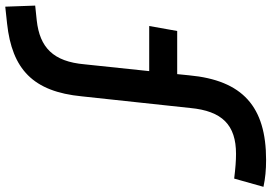

<svg xmlns="http://www.w3.org/2000/svg" viewBox="-208 -614 1014 717"><g transform="rotate(90 298.5 -255.0)"><path d="M-35.6 231.9 27.3 225.1C197.8 206.5 281.7 128.4 299.3 -54.2L342.8 -459C354 -578.1 406.2 -629.9 514.2 -629.9C539.1 -629.9 566.4 -627.9 606.4 -623L637.2 -732.4C604 -739.3 574.2 -742.2 536.6 -742.2C338.4 -742.2 239.3 -655.3 220.7 -454.1L216.3 -410.2H55.2L36.6 -305.7H205.1L179.7 -64.5C169.4 53.2 116.7 103 15.6 114.3L-39.6 120.1Z"/></g></svg>

Font: Cascadia Mono PL SemiBold
Style: Italic
Weight: 600
Italic angle: -10°
Monospace: yes
Designer: Aaron Bell
Foundry: Saja Typeworks
Version: Version 2404.023